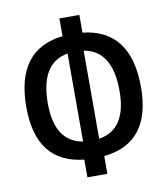

<svg xmlns="http://www.w3.org/2000/svg" viewBox="-81 -782 749 860"><g transform="rotate(-10 293.0 -351.5)"><path d="M247.1 9.8H337.9V-70.8C481.4 -85.9 553.7 -177.2 553.7 -346.7C553.7 -521.5 481.4 -616.7 337.9 -632.3V-712.9H247.1V-632.3C104 -616.2 32.2 -521.5 32.2 -346.7C32.2 -177.2 104 -85.9 247.1 -70.8ZM329.1 -551.8C414.1 -537.6 456.1 -469.2 456.1 -346.7C456.1 -230 414.1 -165 329.1 -151.4ZM255.9 -151.4C171.9 -165.5 129.9 -230.5 129.9 -346.7C129.9 -469.2 171.9 -537.1 255.9 -551.8Z"/></g></svg>

Font: Cascadia Mono NF
Style: Regular
Weight: 400
Monospace: yes
Designer: Aaron Bell
Foundry: Saja Typeworks
Version: Version 2404.023